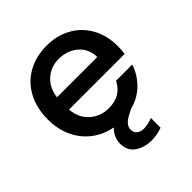

<svg xmlns="http://www.w3.org/2000/svg" viewBox="-206 -696 1028 1028"><g transform="rotate(-45 308.5 -181.5)"><path d="M576 -233H155Q160 -167 204 -127Q248 -87 312 -87Q404 -87 442 -164H565Q546 -106 502 -62Q458 -18 393 -1L369 11Q338 27 325 42.5Q312 58 312 77Q312 98 327 110.5Q342 123 367 123Q397 123 433 109V182Q395 197 352 197Q298 197 258.5 170.5Q219 144 219 89Q219 42 257 4Q192 -8 142.5 -45.5Q93 -83 65 -142Q37 -201 37 -276Q37 -361 71.5 -425.5Q106 -490 168.5 -525Q231 -560 312 -560Q390 -560 451 -526Q512 -492 546 -430.5Q580 -369 580 -289Q580 -258 576 -233ZM461 -325Q460 -388 416 -426Q372 -464 307 -464Q248 -464 206 -426.5Q164 -389 156 -325Z"/></g></svg>

Font: Poppins-Tabular Medium
Style: Regular
Weight: 500
Designer: Ninad Kale (Devanagari), Jonny Pinhorn (Latin)
Foundry: Indian Type Foundry
Version: Version 4.004